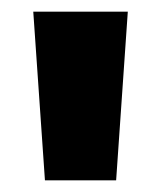

<svg xmlns="http://www.w3.org/2000/svg" viewBox="-20 -716 276 329"><path d="M57 -407 37 -696H199L179 -407Z"/></svg>

Font: Fira Sans Condensed Black
Style: Regular
Weight: 900
Width: 3
Designer: Carrois Corporate & Edenspiekermann AG
Foundry: Carrois Corporate GbR & Edenspiekermann AG
Version: Version 4.203